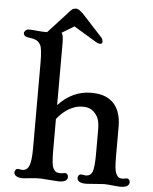

<svg xmlns="http://www.w3.org/2000/svg" viewBox="-64 -1038 876 1099"><g transform="rotate(5 374.5 -489.0)"><path d="M314.5 7.3 209 0Q177.7 0 147.7 3.7Q117.7 7.3 104.7 7.3Q91.8 7.3 82.3 4.2Q72.8 1 67.4 -3.4Q58.1 -11.2 58.1 -20.8Q58.1 -30.3 63.2 -36.9Q68.4 -43.5 76.7 -43.5L101.1 -40Q128.4 -40 140.1 -66.9Q152.3 -95.2 152.3 -167V-659.7Q152.3 -742.2 140.4 -762.5Q128.4 -782.7 112.3 -788.8Q96.2 -794.9 78.1 -796.9Q42.5 -799.8 42.5 -821.3Q42.5 -828.1 50 -835.9Q57.6 -843.8 70.8 -843.8Q84 -843.8 93.8 -842.8L114.3 -840.8Q145.5 -837.9 162.6 -837.9H174.3L275.4 -947.8Q303.2 -981 312.7 -983.6Q322.3 -986.3 330.1 -986.3Q347.7 -986.3 381.8 -947.8L487.8 -832.5Q494.1 -825.2 495.1 -811.5Q496.1 -797.9 481.4 -797.9Q470.2 -797.9 453.6 -808.6L327.6 -884.3L256.8 -841.3Q268.1 -834 268.1 -781.2V-426.8Q349.1 -514.2 457.5 -514.2Q581.1 -514.2 616.7 -416.5Q629.4 -381.8 629.4 -334.5V-167Q629.4 -89.4 638.4 -69.1Q647.5 -48.8 656.2 -44.4Q665 -40 676.8 -40L702.6 -43.5Q710.9 -43.5 715.6 -36.6Q720.2 -29.8 720.2 -23.9Q720.2 -18.1 718.3 -12.9Q716.3 -7.8 710.9 -3.4Q693.4 10.7 648.4 5.9Q592.3 0 575.7 0L472.7 7.3Q430.7 7.3 422.9 -12.7Q420.9 -18.1 420.9 -24.2Q420.9 -30.3 426 -36.9Q431.2 -43.5 439.9 -43.5L465.8 -40Q494.6 -40 504.4 -66.2Q514.2 -92.3 514.2 -167V-306.2Q514.2 -358.9 499 -383.5Q483.9 -408.2 464.1 -419.4Q444.3 -430.7 418.2 -430.7Q392.1 -430.7 371.6 -424.1Q351.1 -417.5 332.5 -406.2Q295.9 -383.3 268.1 -347.2V-167Q268.1 -85.9 278.1 -66.7Q288.1 -47.4 298.3 -43.7Q308.6 -40 322.8 -40L347.2 -43.5Q355.5 -43.5 360.6 -36.9Q365.7 -30.3 365.7 -22.5Q365.7 7.3 314.5 7.3Z"/></g></svg>

Font: Stoke
Style: Regular
Weight: 400
Designer: Nicole Fally
Foundry: Nicole Fally
Version: Version 1.002